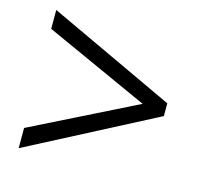

<svg xmlns="http://www.w3.org/2000/svg" viewBox="-82 -655 727 697"><g transform="rotate(15 281.5 -307.0)"><path d="M45 -47V-123L438 -319L47 -496V-567L524 -344V-296Z"/></g></svg>

Font: Inconsolata SemiExpanded Thin
Style: Regular
Weight: 100
Width: 6
Monospace: yes
Designer: Raph Levien, Cyreal, Brenton Simpson
Foundry: Raph Levien, Cyreal, Google
Version: Version 3.100; ttfautohint (v1.8.4.7-5d5b)